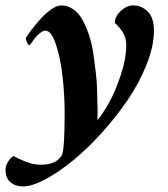

<svg xmlns="http://www.w3.org/2000/svg" viewBox="-94 -458 603 691"><path d="M126 -438.5Q149.9 -438.5 169.7 -424.6Q189.5 -410.6 202.6 -387Q215.8 -363.3 226.1 -332.5Q236.3 -301.8 241.5 -267.6Q246.6 -233.4 250.7 -198.7Q254.9 -164.1 255.4 -132.8Q255.9 -101.6 256.8 -76.2Q257.8 -50.8 256.8 -35.6Q256.8 -28.3 256.8 -25.4Q277.3 -50.3 299.6 -90.6Q321.8 -130.9 341.1 -189.2Q360.4 -247.6 360.4 -296.9Q360.4 -322.3 347.4 -342.5Q334.5 -362.8 319.3 -375Q319.3 -398.9 340.8 -418.7Q362.3 -438.5 384.8 -438.5Q415.5 -438.5 437.7 -416.5Q460 -394.5 460 -347.7Q460 -293 434.1 -227.1Q408.2 -161.1 367.2 -100.6Q326.2 -40 273.9 18.1Q221.7 76.2 169.9 118.7Q118.2 161.1 69.8 187Q21.5 212.9 -10.7 212.9Q-38.6 212.9 -56.4 197.8Q-74.2 182.6 -74.2 152.3Q-74.2 139.6 -65.2 124.5Q-56.2 109.4 -44.9 103.5Q-27.8 113.8 -0.2 124.3Q27.3 134.8 51.8 134.8Q72.8 134.8 88.9 130.1Q105 125.5 113.3 118.2Q121.6 110.8 125 106.2Q128.4 101.6 129.9 97.7Q138.7 70.3 138.7 -49.8Q138.7 -111.3 131.8 -176.8Q125 -242.2 108.4 -294.9Q91.8 -347.7 69.3 -347.7Q61 -347.7 50.5 -339.6Q40 -331.5 33 -322.5Q25.9 -313.5 19.5 -304.2L12.7 -294.9Q7.3 -295.4 2.7 -306.9Q-2 -318.4 -1 -321.3Q4.4 -330.6 17.3 -347.9Q30.3 -365.2 48.8 -386.5Q67.4 -407.7 88.6 -423.1Q109.9 -438.5 126 -438.5Z"/></svg>

Font: Crimson
Style: BoldItalic
Weight: 700
Italic angle: -11°
Version: Version 0.8